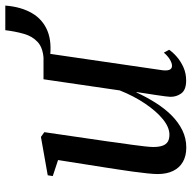

<svg xmlns="http://www.w3.org/2000/svg" viewBox="-20 -674 706 706"><g transform="rotate(-90 333.0 -321.0)"><path d="M143.5 11Q112.5 11 90.8 -1.5Q69 -14 57.5 -37.5Q46 -61 46 -94.5Q46 -107.5 48.5 -132.2Q51 -157 55 -185.8Q59 -214.5 62.8 -239.2Q66.5 -264 68.5 -276.5L97.5 -460.5L38.5 -480L41.5 -498.5L182.5 -523.5L200 -511L166 -277.5Q164 -260.5 160.5 -236.5Q157 -212.5 153.5 -187.5Q150 -162.5 147.8 -141.8Q145.5 -121 145.5 -110.5Q145.5 -90 150.2 -76.5Q155 -63 165 -57Q175 -51 191 -51Q218 -51 247.8 -75.2Q277.5 -99.5 305.2 -140.8Q333 -182 353.5 -233.5L394.5 -514H491.5L428 -78.5Q425.5 -61.5 429.2 -51.5Q433 -41.5 444 -41.5Q453.5 -41.5 466.2 -48.8Q479 -56 492.5 -71.5L503 -52Q493.5 -38 476.8 -23.5Q460 -9 438 0.8Q416 10.5 390 10.5Q355.5 10.5 342.5 -7.5Q329.5 -25.5 330 -48Q330 -52 331.8 -66.2Q333.5 -80.5 336.5 -99.8Q339.5 -119 342.5 -138.5Q345.5 -158 347.5 -172H346Q329 -135 308 -101.8Q287 -68.5 261.8 -43.2Q236.5 -18 207 -3.5Q177.5 11 143.5 11ZM575 -654.5H665.5Q661 -597 638 -557Q615 -517 572.5 -499.5Q530 -482 465.5 -491.5L467 -513.5Q509.5 -515.5 531 -535Q552.5 -554.5 561.5 -586Q570.5 -617.5 575 -654.5Z"/></g></svg>

Font: Merriweather 120pt
Style: Italic
Weight: 400
Italic angle: -7.8°
Version: Version 2.101